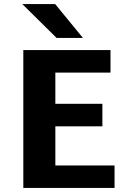

<svg xmlns="http://www.w3.org/2000/svg" viewBox="-20 -927 637 947"><path d="M90 0ZM545 -111V0H95V-680H525V-569H253V-415H485V-304H253V-111ZM90 -907H252L389 -740H259Z"/></svg>

Font: Martel Sans ExtraBold
Style: Regular
Weight: 800
Designer: Dan Reynolds and Mathieu Réguer
Foundry: Dan Reynolds and Mathieu Réguer
Version: Version 1.002; ttfautohint (v1.1) -l 5 -r 5 -G 72 -x 0 -D la